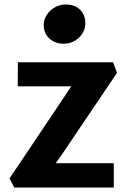

<svg xmlns="http://www.w3.org/2000/svg" viewBox="-20 -834 565 854"><path d="M43.5 0 22.5 -40.5 268 -406.5 297 -450H59L59.5 -557H483L500.5 -510L258.5 -151.5L228 -108H486V0ZM262.5 -639.5Q225.5 -639.5 200 -662.5Q174.5 -685.5 174.5 -722.5Q174.5 -747.5 188.2 -768.2Q202 -789 224.2 -801.5Q246.5 -814 272 -814Q313 -814 336.2 -790.8Q359.5 -767.5 359.5 -731Q359.5 -693 330.8 -666.2Q302 -639.5 262.5 -639.5Z"/></svg>

Font: Koeln Type Sans
Style: Bold
Weight: 700
Designer: Eben Sorkin
Foundry: Eben Sorkin
Version: Version 2.001